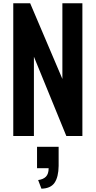

<svg xmlns="http://www.w3.org/2000/svg" viewBox="-20 -830 585 1172"><path d="M61 0V-810.1H164.1L360.8 -348.1V-810.1H482.9V0H384.8L187 -483.9V0ZM232.9 321.8 212.9 269Q244.1 265.1 260.5 248.3Q276.9 231.4 276.9 196.8H206.1V65.9H337.9V183.1Q336.9 250.5 313.2 285.4Q289.6 320.3 232.9 321.8Z"/></svg>

Font: Oswald Medium
Style: Regular
Weight: 500
Designer: Vernon Adams
Foundry: Vernon Adams
Version: Version 4.103